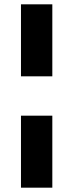

<svg xmlns="http://www.w3.org/2000/svg" viewBox="-20 -770 338 888"><path d="M77 -235H222V98H77ZM222 -417H77V-750H222Z"/></svg>

Font: Unbounded Medium
Style: Regular
Weight: 500
Designer: Luke Prowse, Jean-Baptiste Morizot, Fátima Lázaro, Florian Runge
Foundry: NaN
Version: Version 1.700